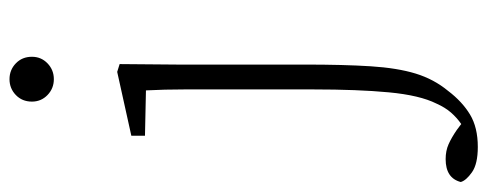

<svg xmlns="http://www.w3.org/2000/svg" viewBox="-386 -426 1001 394"><g transform="rotate(-90 114.0 -229.5)"><path d="M9 251Q-26 251 -43 239Q-60 227 -63 216Q-55 185 -16 185Q1 185 14.5 191Q28 197 44 208L56 217Q69 208 79.5 196Q90 184 98 166Q115 132 121 68.5Q127 5 127 -87V-263Q127 -310 127 -351Q127 -392 125 -430L32 -432V-460L163 -489L179 -484L178 -367V-104Q178 -24 174.5 31Q171 86 159.5 123.5Q148 161 124 190Q102 219 75.5 235Q49 251 9 251ZM148 -619Q129 -619 115.5 -632Q102 -645 102 -664Q102 -684 115.5 -697Q129 -710 148 -710Q167 -710 180.5 -697Q194 -684 194 -664Q194 -645 180.5 -632Q167 -619 148 -619Z"/></g></svg>

Font: Source Serif 4 SmText Light
Style: Regular
Weight: 300
Designer: Frank Grießhammer
Foundry: Adobe
Version: Version 4.005;hotconv 1.1.0;makeotfexe 2.6.0